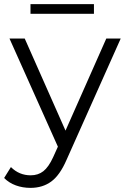

<svg xmlns="http://www.w3.org/2000/svg" viewBox="-45 -713 607 932"><path d="M541 -526 278 63Q246 137 204 168Q162 199 103 199Q65 199 32 187Q-1 175 -25 151L8 98Q48 138 104 138Q140 138 165.5 118Q191 98 213 50L236 -1L1 -526H75L273 -79L471 -526ZM103 -693H411V-646H103Z"/></svg>

Font: Idrija
Style: Regular
Weight: 400
Designer: Julieta Ulanovsky
Foundry: Julieta Ulanovsky
Version: Version 7.200